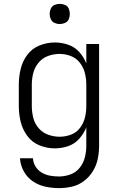

<svg xmlns="http://www.w3.org/2000/svg" viewBox="-20 -757 616 990"><path d="M284 213Q319 213 352.5 205Q386 197 413.5 176Q441 155 459 125.5Q477 96 484 62.5Q491 29 491 -5V-530H425V-430Q412 -463 388.5 -489Q365 -515 331.5 -526.5Q298 -538 263 -538Q222 -538 183.5 -522.5Q145 -507 120.5 -474Q96 -441 86.5 -401Q77 -361 77 -320V-210Q77 -169 86.5 -129.5Q96 -90 120.5 -56.5Q145 -23 183.5 -7.5Q222 8 263 8Q298 8 331.5 -3.5Q365 -15 388.5 -41.5Q412 -68 425 -100V-5Q425 25 417.5 54.5Q410 84 391 108Q372 132 343 142.5Q314 153 284 153Q262 153 239 149Q216 145 196 133.5Q176 122 163.5 102Q151 82 150 59H83Q85 94 102.5 126Q120 158 149.5 178Q179 198 214 205.5Q249 213 284 213ZM287 -52Q257 -52 228 -62.5Q199 -73 179 -96.5Q159 -120 151.5 -150Q144 -180 144 -210V-320Q144 -351 151.5 -380.5Q159 -410 179 -434Q199 -458 228 -468.5Q257 -479 287 -479Q317 -479 345.5 -468Q374 -457 392.5 -432.5Q411 -408 418 -379Q425 -350 425 -320V-210Q425 -180 418 -151Q411 -122 392.5 -97.5Q374 -73 345.5 -62.5Q317 -52 287 -52ZM288 -633Q302 -633 315.5 -639Q329 -645 334.5 -658Q340 -671 340 -685Q340 -699 334.5 -712.5Q329 -726 315.5 -731.5Q302 -737 288 -737Q274 -737 261 -731.5Q248 -726 242 -712.5Q236 -699 236 -685Q236 -671 242 -658Q248 -645 261 -639Q274 -633 288 -633Z"/></svg>

Font: Iosevka Sparkle Light
Style: Regular
Weight: 300
Designer: Belleve Invis
Foundry: Belleve Invis
Version: Version 4.5.0; ttfautohint (v1.8.3)